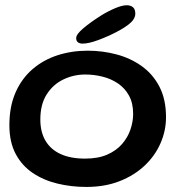

<svg xmlns="http://www.w3.org/2000/svg" viewBox="-20 -701 710 747"><path d="M315.7 26.3Q257.2 26.3 203.5 13.3Q149.8 0.4 107.7 -27.9Q65.5 -56.2 41 -102.1Q16.5 -148 16.5 -214Q16.5 -286.5 40.3 -340.8Q64.1 -395.1 106 -431.4Q147.9 -467.7 203.2 -485.8Q258.6 -503.8 321.5 -503.8Q378.6 -503.8 433 -489.4Q487.3 -475.1 530.9 -444.1Q574.5 -413.2 600.2 -363.9Q625.9 -314.6 625.9 -244.9Q625.9 -192.7 604.7 -144.1Q583.6 -95.4 543.3 -57.2Q503 -18.9 445.7 3.7Q388.4 26.3 315.7 26.3ZM311.1 -83.9Q361.9 -83.9 397.5 -99.6Q433.1 -115.3 455.2 -141.1Q477.4 -166.9 487.7 -197.5Q498 -228.1 498 -258.1Q498 -300 481.8 -329.2Q465.7 -358.4 438.8 -376.5Q411.9 -394.6 378.9 -402.8Q345.9 -411.1 311.6 -411.1Q266.6 -411.1 226.6 -391.9Q186.6 -372.7 161.7 -333.9Q136.9 -295.1 136.9 -235.9Q136.9 -187.9 156.8 -153.8Q176.7 -119.7 215.5 -101.8Q254.3 -83.9 311.1 -83.9ZM301.4 -531.3Q290.4 -531.3 283.4 -536.3Q276.4 -541.4 276.4 -552.9Q276.4 -567.5 304 -590.8Q331.5 -614.2 372.7 -640.3Q399.8 -657.2 427.6 -668.9Q455.3 -680.6 472.7 -680.6Q488.4 -680.6 497.4 -672.7Q506.4 -664.8 506.4 -648.2Q506.4 -628.8 487.7 -612.1Q469.1 -595.3 435.5 -577.8Q399.9 -559.1 362.4 -545.2Q324.9 -531.3 301.4 -531.3Z"/></svg>

Font: Gluten Thin
Style: Regular
Weight: 100
Designer: Tyler Finck
Foundry: Etcetera Type Company
Version: Version 1.300